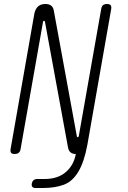

<svg xmlns="http://www.w3.org/2000/svg" viewBox="-20 -760 640 960"><path d="M152 -693Q157 -716 170.5 -728Q184 -740 207 -740Q225 -740 235.5 -732Q246 -724 249 -707L364 -80Q364 -77 365.5 -75.5Q367 -74 369 -74Q371 -74 372 -75.5Q373 -77 374 -80L486 -715Q488 -728 495 -734Q502 -740 515 -740Q528 -740 533 -734Q538 -728 536 -715L417 -37Q401 50 371.5 99Q342 148 298 164Q254 180 195 180H158Q147 180 142 174.5Q137 169 139 158Q141 147 148 141Q155 135 166 135H203Q269 135 309 100.5Q349 66 359 10Q342 10 333 2Q323 -6 320 -23L205 -650Q204 -653 203 -654.5Q202 -656 200 -656Q198 -656 196.5 -654.5Q195 -653 195 -650L83 -15Q81 -2 73.5 4Q66 10 53 10Q40 10 35.5 4Q31 -2 33 -15Z"/></svg>

Font: Maple Mono Thin
Style: Italic
Weight: 250
Italic angle: -10°
Monospace: yes
Designer: subframe7536
Version: Version 7.000